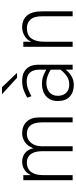

<svg xmlns="http://www.w3.org/2000/svg" viewBox="582 -1354 784 1989"><g transform="rotate(-90 974.5 -360.0)"><path d="M587 -523Q663 -523 707.5 -477Q752 -431 752 -346V0H701V-312Q701 -339 697 -367.5Q693 -396 680.5 -419.5Q668 -443 644.5 -458.5Q621 -474 581 -474Q550 -474 526.5 -461.5Q503 -449 486.5 -428Q470 -407 461.5 -378.5Q453 -350 453 -318V0H402V-318Q402 -345 397 -372.5Q392 -400 379 -422.5Q366 -445 343 -459.5Q320 -474 284 -474Q248 -474 223 -460.5Q198 -447 182.5 -423.5Q167 -400 160.5 -368.5Q154 -337 154 -301V0H102V-511H154V-433Q176 -478 212 -500.5Q248 -523 293 -523Q343 -523 381 -495Q419 -467 433 -407Q453 -464 495.5 -493.5Q538 -523 587 -523Z M1247 0V-73Q1218 -34 1177.5 -11Q1137 12 1090 12Q1013 12 967.5 -30Q922 -72 922 -155Q922 -195 935.5 -225.5Q949 -256 973 -276.5Q997 -297 1030 -307.5Q1063 -318 1102 -318Q1142 -318 1177 -306Q1212 -294 1247 -273V-340Q1247 -400 1225 -431.5Q1203 -463 1166 -471Q1154 -474 1143 -475Q1132 -476 1120 -476Q1080 -475 1040.5 -459.5Q1001 -444 972 -427Q968 -438 964.5 -448.5Q961 -459 957 -470Q986 -488 1030.5 -505.5Q1075 -523 1131 -523Q1158 -523 1187 -516.5Q1216 -510 1241 -491.5Q1266 -473 1282 -440Q1298 -407 1298 -353V0ZM1094 -35Q1143 -35 1180.5 -61.5Q1218 -88 1247 -126V-227Q1218 -245 1182.5 -258.5Q1147 -272 1106 -272Q1080 -272 1056.5 -264.5Q1033 -257 1015 -242.5Q997 -228 986.5 -206Q976 -184 976 -155Q976 -99 1007 -67Q1038 -35 1094 -35ZM1163 -576 992 -732H1065Q1102 -693 1139.5 -654Q1177 -615 1214 -576Z M1536 -426Q1545 -451 1561.5 -469Q1578 -487 1598.5 -499Q1619 -511 1641.5 -517Q1664 -523 1685 -523Q1763 -523 1807 -473Q1851 -423 1851 -314V0H1800V-316Q1800 -402 1765 -438Q1730 -474 1676 -474Q1644 -474 1618 -464Q1592 -454 1574 -432Q1556 -410 1546 -374Q1536 -338 1536 -287V0H1484V-511H1536Z"/></g></svg>

Font: Transpass ExtraLight
Style: Regular
Weight: 200
Designer: Delve Withrington
Foundry: Delve Fonts
Version: Version 1.001;December 18, 2019;FontCreator 12.0.0.2547 64-b